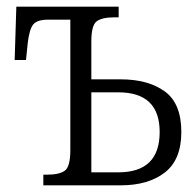

<svg xmlns="http://www.w3.org/2000/svg" viewBox="-20 -556 587 576"><path d="M110 0V-32H121Q158 -32 174.5 -44Q191 -56 191 -106V-497H124Q92 -497 80 -483Q68 -469 63 -425L58 -376H24L29 -536H336V-504H323Q286 -504 270 -492Q254 -480 254 -431V-318H342Q424 -318 474 -282Q524 -246 524 -160Q524 -77 474.5 -38.5Q425 0 342 0ZM254 -39H335Q459 -39 459 -160Q459 -279 335 -279H254Z"/></svg>

Font: Noto Serif SemiCondensed Light
Style: Regular
Weight: 300
Width: 4
Designer: Monotype Design Team
Foundry: Monotype Imaging Inc.
Version: Version 2.013